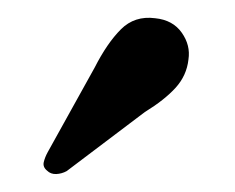

<svg xmlns="http://www.w3.org/2000/svg" viewBox="-20 -715 264 216"><path d="M86.5 -639Q100.5 -666.5 116 -682Q131.5 -697.5 154.5 -694.5Q174.5 -692.5 184.5 -678.2Q194.5 -664 192 -648Q190 -630 177.5 -616.2Q165 -602.5 143 -589L55 -522.5Q49.5 -519.5 43.2 -519.2Q37 -519 33 -523Q28 -527 29.2 -532.5Q30.5 -538 33.5 -543.5Z"/></svg>

Font: Fraunces Wonky
Style: Regular
Weight: 400
Version: Version 1.000;[b76b70a41]